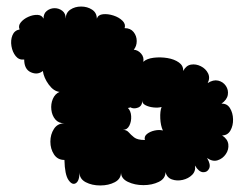

<svg xmlns="http://www.w3.org/2000/svg" viewBox="-20 -552 755 587"><path d="M177 -63Q156 -63 145 -80Q134 -97 134 -119Q134 -141 145 -158Q156 -175 177 -175Q159 -175 149 -187Q139 -199 137 -216.5Q135 -234 141.5 -249.5Q148 -265 162 -271Q144 -273 129 -293.5Q114 -314 111 -335Q95 -322 74.5 -331Q54 -340 54 -370Q38 -368 28 -380.5Q18 -393 15 -411Q12 -429 18 -444Q24 -459 40 -462Q35 -473 43.5 -483.5Q52 -494 66.5 -500.5Q81 -507 94.5 -506.5Q108 -506 113 -495Q113 -511 123.5 -519Q134 -527 147 -527Q160 -527 170.5 -519Q181 -511 181 -495Q181 -513 195 -522.5Q209 -532 228 -532Q247 -532 261.5 -522.5Q276 -513 276 -495Q280 -507 295 -508.5Q310 -510 327 -504.5Q344 -499 354.5 -488.5Q365 -478 361 -466Q379 -466 388.5 -454Q398 -442 398 -426.5Q398 -411 389 -400Q402 -399 411.5 -388Q421 -377 418 -363Q429 -373 450 -375.5Q471 -378 492 -374.5Q513 -371 527 -361Q541 -351 540 -335Q549 -352 564 -354.5Q579 -357 594 -349.5Q609 -342 616 -328Q623 -314 615 -298Q632 -309 647 -305.5Q662 -302 670.5 -289.5Q679 -277 676.5 -262Q674 -247 657 -235Q674 -236 683 -221.5Q692 -207 692.5 -187.5Q693 -168 684.5 -153Q676 -138 659 -138Q676 -127 678 -111Q680 -95 670.5 -81Q661 -67 645.5 -62Q630 -57 613 -69Q625 -49 619.5 -37Q614 -25 601 -25.5Q588 -26 576 -46Q579 -29 567.5 -17.5Q556 -6 538.5 -2Q521 2 505.5 -3.5Q490 -9 486 -26Q486 -6 465.5 4Q445 14 418.5 14Q392 14 371 4Q350 -6 350 -25Q350 -5 331 5Q312 15 286.5 15Q261 15 242 5Q223 -5 223 -25Q223 1 212 8Q201 15 189.5 -1.5Q178 -18 177 -63ZM423 -124Q420 -135 429.5 -142.5Q439 -150 453 -153Q467 -156 478 -153Q471 -168 470 -190Q469 -212 474 -225Q464 -222 449.5 -223.5Q435 -225 424.5 -230.5Q414 -236 415 -245Q415 -228 402 -223Q389 -218 378 -224Q376 -222 371 -222Q380 -213 381 -197Q382 -181 375.5 -168Q369 -155 356 -155Q367 -155 373.5 -147.5Q380 -140 390 -132Q400 -124 423 -124Z"/></svg>

Font: Rubik Bubbles
Style: Regular
Weight: 400
Designer: Hubert and Fischer, NaN
Foundry: Hubert and Fischer, NaN
Version: Version 2.200